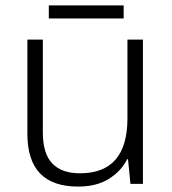

<svg xmlns="http://www.w3.org/2000/svg" viewBox="-20 -678 636 708"><path d="M507 -532V0H461L452 -91H449Q427 -47 381.5 -18.5Q336 10 268 10Q81 10 81 -184V-532H138V-189Q138 -112 172.5 -75.5Q207 -39 275 -39Q450 -39 450 -242V-532ZM436 -658V-610H160V-658Z"/></svg>

Font: Noto Traditional Nushu Light
Style: Regular
Weight: 300
Designer: LIU Zhao
Foundry: LiuZhao Studio
Version: Version 2.003; ttfautohint (v1.8.4.7-5d5b)